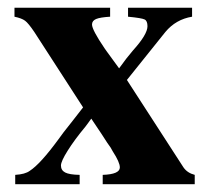

<svg xmlns="http://www.w3.org/2000/svg" viewBox="-20 -472 540 492"><path d="M479 -23.9V0H243.2V-23.9Q287.1 -25.4 287.1 -43Q287.1 -56.2 269 -84Q264.6 -93.3 254.9 -106Q246.6 -119.6 213.9 -168Q210 -162.6 205.1 -155.8Q200.2 -148.9 199.2 -147.9Q170.9 -113.8 153.6 -86.2Q136.2 -58.6 136.2 -47.9Q136.2 -35.6 147 -30Q157.7 -24.4 184.1 -23.9V0H19V-23.9Q44.4 -25.4 56.2 -34.2Q83.5 -51.8 129.9 -115.2Q133.8 -121.1 142.8 -132.8Q151.9 -144.5 167.2 -163.8Q182.6 -183.1 192.9 -196.8L67.9 -390.1Q52.7 -412.6 44.2 -418.9Q35.6 -425.3 17.1 -429.2V-452.1H262.2V-429.2Q236.8 -427.7 226.3 -423.3Q215.8 -418.9 215.8 -409.2Q215.8 -395.5 248 -348.1Q249.5 -345.7 254.4 -339.1Q259.3 -332.5 268.1 -320.3Q276.9 -308.1 285.2 -296.9Q304.7 -324.2 320.8 -342.8Q357.9 -383.8 357.9 -404.8Q357.9 -418.5 350.6 -422.1Q343.3 -425.8 308.1 -429.2V-452.1H472.2V-429.2Q430.7 -422.4 403.8 -390.1L305.2 -267.1L450.2 -43Q460 -28.8 479 -23.9Z"/></svg>

Font: Accordance
Style: Bold
Weight: 700
Version: Version 1.2 (build January 31, 2020) Miklal Software Solutio